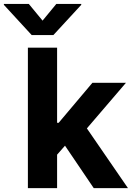

<svg xmlns="http://www.w3.org/2000/svg" viewBox="-84 -974 686 994"><path d="M60.4 0H211.6V-173.3L252.5 -219.8L401.3 0H578.5L365.8 -309.3L568.2 -545.5H394.5L219.8 -338.4H211.6V-727.3H60.4ZM-63.9 -948.9 79.9 -792.6H192.5L336.6 -948.9V-953.8H207.7L136.4 -867.2L65 -953.8H-63.9Z"/></svg>

Font: Inter-Hewn
Style: Bold
Weight: 700
Designer: Rasmus Andersson
Foundry: rsms
Version: Version 3.012;git-f93a4a705